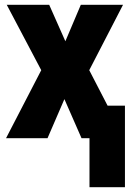

<svg xmlns="http://www.w3.org/2000/svg" viewBox="-20 -573 540 796"><path d="M5 0 151 -282 8 -553H184L251 -402L315 -553H490L350 -282L426 -135H498V203H351V0H318L247 -162L177 0Z"/></svg>

Font: Noto Sans Mono ExtraCondensed Black
Style: Regular
Weight: 900
Width: 2
Designer: Monotype Design Team
Foundry: Monotype Imaging Inc.
Version: Version 2.014